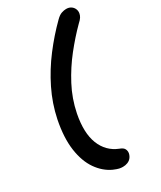

<svg xmlns="http://www.w3.org/2000/svg" viewBox="-260 -898 1047 1247"><g transform="rotate(-30 263.0 -274.5)"><path d="M272 262Q258 262 244.5 259Q231 256 205 245Q144 217 101.5 156Q59 95 45.5 1.5Q32 -92 57 -218Q79 -325 128 -424.5Q177 -524 244.5 -612.5Q312 -701 388 -776Q410 -798 429 -804.5Q448 -811 464 -811Q486 -811 500.5 -801Q515 -791 521.5 -775.5Q528 -760 525 -743Q523 -730 515 -717Q507 -704 488 -687Q424 -623 362.5 -545.5Q301 -468 253.5 -378Q206 -288 186 -188Q160 -55 193.5 30Q227 115 310 148Q336 157 344 172Q352 187 349 205Q345 223 334.5 236Q324 249 307.5 255.5Q291 262 272 262Z"/></g></svg>

Font: Shantell Sans SemiBold
Style: Italic
Weight: 600
Italic angle: -11°
Designer: Stephen Nixon, Anya Danilova, Shantell Martin
Foundry: Arrow Type
Version: Version 1.011;[c5ecc13dd]